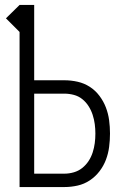

<svg xmlns="http://www.w3.org/2000/svg" viewBox="-20 -755 515 775"><path d="M59 0V-626L4 -681L59 -735H118V-431H240Q267 -431 293.5 -425Q320 -419 342.5 -404.5Q365 -390 381.5 -368Q398 -346 407.5 -321Q417 -296 420.5 -269.5Q424 -243 424 -216Q424 -189 420.5 -162Q417 -135 407.5 -110Q398 -85 381.5 -63.5Q365 -42 342.5 -27Q320 -12 293.5 -6Q267 0 240 0ZM118 -54H240Q259 -54 278 -59.5Q297 -65 312 -77Q327 -89 337.5 -105Q348 -121 354 -139.5Q360 -158 362.5 -177Q365 -196 365 -216Q365 -235 362.5 -254Q360 -273 354 -291.5Q348 -310 337.5 -326.5Q327 -343 312 -355Q297 -367 278 -372Q259 -377 240 -377H118Z"/></svg>

Font: Iosevka QP Light
Style: Regular
Weight: 300
Designer: Belleve Invis
Foundry: Belleve Invis
Version: Version 20.0.0; ttfautohint (v1.8.4)